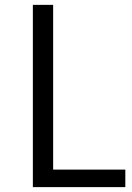

<svg xmlns="http://www.w3.org/2000/svg" viewBox="-20 -767 541 787"><path d="M114.7 -747.1H197.8V-71.8H493.7V0H114.7Z"/></svg>

Font: Armata
Style: Regular
Weight: 400
Designer: Viktoriya Grabowska
Foundry: Viktoriya Grabowska
Version: Version 1.003